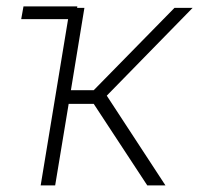

<svg xmlns="http://www.w3.org/2000/svg" viewBox="-20 -563 605 583"><path d="M44.4 -504.9 51.3 -543.5H214.8L208.5 -504.9ZM103.5 0 192.4 -539.1H236.3L195.3 -289.1H264.6L509.8 -539.1H564.9L304.2 -272.5L482.4 0H427.2L264.6 -247.6H188.5L147.5 0Z"/></svg>

Font: Inter 18pt ExtraLight
Style: Italic
Weight: 250
Italic angle: -9.3988°
Designer: Rasmus Andersson
Foundry: rsms
Version: Version 4.001;git-66647c0bb